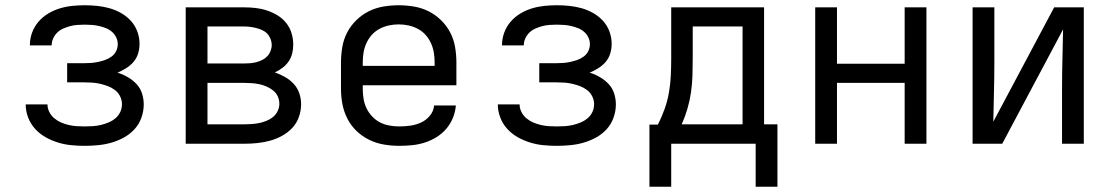

<svg xmlns="http://www.w3.org/2000/svg" viewBox="-20 -548 4240 732"><path d="M303 8Q277 8 251.5 5.5Q226 3 201.5 -4.5Q177 -12 154.5 -24.5Q132 -37 114.5 -56Q97 -75 87.5 -99.5Q78 -124 78 -149V-150H161Q161 -135 168 -121Q175 -107 187 -97Q199 -87 213 -81Q227 -75 242 -71.5Q257 -68 272 -67Q287 -66 303 -66Q318 -66 333.5 -67Q349 -68 364 -71.5Q379 -75 393.5 -81Q408 -87 420 -97Q432 -107 438.5 -121Q445 -135 445 -151Q445 -166 438 -180.5Q431 -195 418.5 -204.5Q406 -214 391.5 -219.5Q377 -225 362 -228.5Q347 -232 331.5 -233Q316 -234 300 -234H236V-307H300Q314 -307 327.5 -308Q341 -309 354.5 -312Q368 -315 381 -319.5Q394 -324 405.5 -332.5Q417 -341 423 -353.5Q429 -366 429 -380Q429 -393 423 -405.5Q417 -418 406.5 -427Q396 -436 383 -441Q370 -446 357 -449Q344 -452 330 -453Q316 -454 303 -454Q289 -454 275 -453Q261 -452 248 -448.5Q235 -445 222 -439.5Q209 -434 199 -424.5Q189 -415 183 -402Q177 -389 177 -376V-375H94V-377Q94 -401 102.5 -424Q111 -447 127 -465.5Q143 -484 164 -496.5Q185 -509 208 -516Q231 -523 255 -525.5Q279 -528 303 -528Q327 -528 351 -525.5Q375 -523 398 -516.5Q421 -510 442 -498Q463 -486 479 -468.5Q495 -451 503.5 -428Q512 -405 512 -381Q512 -362 506.5 -344Q501 -326 489 -312Q477 -298 461 -288Q445 -278 428 -271Q448 -265 467 -254Q486 -243 500.5 -227.5Q515 -212 521.5 -191.5Q528 -171 528 -150Q528 -124 519 -99Q510 -74 492.5 -55Q475 -36 452 -23.5Q429 -11 404.5 -4Q380 3 354 5.5Q328 8 303 8Z M688 0V-520H911Q933 -520 955 -517.5Q977 -515 998 -508Q1019 -501 1038 -489.5Q1057 -478 1071 -460.5Q1085 -443 1091.5 -421.5Q1098 -400 1098 -378Q1098 -361 1094 -344.5Q1090 -328 1080.5 -314Q1071 -300 1057 -289.5Q1043 -279 1028 -272Q1048 -265 1066.5 -254.5Q1085 -244 1099.5 -228.5Q1114 -213 1121 -192.5Q1128 -172 1128 -151Q1128 -126 1119.5 -102Q1111 -78 1094 -60Q1077 -42 1055 -30Q1033 -18 1009 -11.5Q985 -5 960.5 -2.5Q936 0 911 0ZM771 -306H911Q923 -306 934.5 -307Q946 -308 957.5 -311Q969 -314 980 -319.5Q991 -325 999 -333.5Q1007 -342 1011.5 -353.5Q1016 -365 1016 -377Q1016 -388 1011.5 -399.5Q1007 -411 999 -419.5Q991 -428 980 -433Q969 -438 957.5 -441Q946 -444 934.5 -445.5Q923 -447 911 -447H771ZM771 -74H911Q925 -74 939.5 -75Q954 -76 968.5 -79Q983 -82 996.5 -87.5Q1010 -93 1021 -102Q1032 -111 1038.5 -124.5Q1045 -138 1045 -152Q1045 -167 1039 -180.5Q1033 -194 1021.5 -203Q1010 -212 996.5 -218Q983 -224 968.5 -227Q954 -230 939.5 -231Q925 -232 911 -232H771Z M1502 8Q1473 8 1443.5 3Q1414 -2 1387.5 -15Q1361 -28 1339.5 -48.5Q1318 -69 1304.5 -95.5Q1291 -122 1285.5 -151Q1280 -180 1280 -210V-310Q1280 -339 1285 -368.5Q1290 -398 1303.5 -424Q1317 -450 1338.5 -471Q1360 -492 1386 -505Q1412 -518 1441.5 -523Q1471 -528 1500 -528Q1529 -528 1558.5 -523Q1588 -518 1614 -505Q1640 -492 1661.5 -471Q1683 -450 1696.5 -424Q1710 -398 1715 -368.5Q1720 -339 1720 -310V-223H1363V-210Q1363 -191 1366 -172Q1369 -153 1377 -136Q1385 -119 1398.5 -104.5Q1412 -90 1428.5 -81.5Q1445 -73 1464 -69.5Q1483 -66 1502 -66Q1524 -66 1545 -69Q1566 -72 1585.5 -81Q1605 -90 1619 -107Q1633 -124 1635 -146H1718Q1716 -121 1706.5 -98Q1697 -75 1681 -56.5Q1665 -38 1644 -25Q1623 -12 1599.5 -4.5Q1576 3 1551.5 5.5Q1527 8 1502 8ZM1363 -297H1637V-310Q1637 -329 1634 -347.5Q1631 -366 1623 -383.5Q1615 -401 1602.5 -415Q1590 -429 1573 -438Q1556 -447 1537.5 -451Q1519 -455 1500 -455Q1481 -455 1462.5 -451Q1444 -447 1427 -438Q1410 -429 1397.5 -415Q1385 -401 1377 -383.5Q1369 -366 1366 -347.5Q1363 -329 1363 -310Z M2103 8Q2077 8 2051.5 5.5Q2026 3 2001.5 -4.5Q1977 -12 1954.5 -24.5Q1932 -37 1914.5 -56Q1897 -75 1887.5 -99.5Q1878 -124 1878 -149V-150H1961Q1961 -135 1968 -121Q1975 -107 1987 -97Q1999 -87 2013 -81Q2027 -75 2042 -71.5Q2057 -68 2072 -67Q2087 -66 2103 -66Q2118 -66 2133.5 -67Q2149 -68 2164 -71.5Q2179 -75 2193.5 -81Q2208 -87 2220 -97Q2232 -107 2238.5 -121Q2245 -135 2245 -151Q2245 -166 2238 -180.5Q2231 -195 2218.5 -204.5Q2206 -214 2191.5 -219.5Q2177 -225 2162 -228.5Q2147 -232 2131.5 -233Q2116 -234 2100 -234H2036V-307H2100Q2114 -307 2127.5 -308Q2141 -309 2154.5 -312Q2168 -315 2181 -319.5Q2194 -324 2205.5 -332.5Q2217 -341 2223 -353.5Q2229 -366 2229 -380Q2229 -393 2223 -405.5Q2217 -418 2206.5 -427Q2196 -436 2183 -441Q2170 -446 2157 -449Q2144 -452 2130 -453Q2116 -454 2103 -454Q2089 -454 2075 -453Q2061 -452 2048 -448.5Q2035 -445 2022 -439.5Q2009 -434 1999 -424.5Q1989 -415 1983 -402Q1977 -389 1977 -376V-375H1894V-377Q1894 -401 1902.5 -424Q1911 -447 1927 -465.5Q1943 -484 1964 -496.5Q1985 -509 2008 -516Q2031 -523 2055 -525.5Q2079 -528 2103 -528Q2127 -528 2151 -525.5Q2175 -523 2198 -516.5Q2221 -510 2242 -498Q2263 -486 2279 -468.5Q2295 -451 2303.5 -428Q2312 -405 2312 -381Q2312 -362 2306.5 -344Q2301 -326 2289 -312Q2277 -298 2261 -288Q2245 -278 2228 -271Q2248 -265 2267 -254Q2286 -243 2300.5 -227.5Q2315 -212 2321.5 -191.5Q2328 -171 2328 -150Q2328 -124 2319 -99Q2310 -74 2292.5 -55Q2275 -36 2252 -23.5Q2229 -11 2204.5 -4Q2180 3 2154 5.5Q2128 8 2103 8Z M2456 164V-73H2488Q2503 -102 2514 -133Q2525 -164 2530.5 -196Q2536 -228 2537.5 -260.5Q2539 -293 2539 -325V-520H2893V-74H2944V164H2861V0H2539V164ZM2579 -74H2811V-447H2621V-325Q2621 -293 2620 -260.5Q2619 -228 2614.5 -196.5Q2610 -165 2601 -134Q2592 -103 2579 -74Z M3088 0V-520H3171V-305H3429V-520H3512V0H3429V-232H3171V0Z M3688 0V-520H3771V-312Q3771 -255 3769.5 -198Q3768 -141 3767 -84L3999 -520H4112V0H4029V-208Q4029 -265 4030.5 -322Q4032 -379 4033 -436L3801 0Z"/></svg>

Font: Iosevka Fixed Extended
Style: Regular
Weight: 400
Width: 7
Monospace: yes
Designer: Belleve Invis
Foundry: Belleve Invis
Version: Version 24.1.1; ttfautohint (v1.8.4)